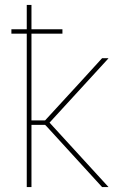

<svg xmlns="http://www.w3.org/2000/svg" viewBox="-20 -755 540 775"><path d="M88 0V-619H26V-637H88V-735H107V-637H232V-619H107V-269H162L309 -429L392 -520H418L411 -512L180 -260L418 0H392L169 -244L162 -251H107V0Z"/></svg>

Font: Iosevka Curly Thin
Style: Regular
Weight: 100
Monospace: yes
Designer: Belleve Invis
Foundry: Belleve Invis
Version: Version 22.1.2; ttfautohint (v1.8.4)